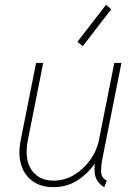

<svg xmlns="http://www.w3.org/2000/svg" viewBox="-20 -775 561 803"><path d="M203.1 7.8Q152.8 7.8 117.9 -16.4Q83 -40.5 68.8 -85Q54.7 -129.4 66.9 -190.4L130.9 -511.7H160.6L97.2 -192.4Q80.6 -109.9 111.6 -64.7Q142.6 -19.5 204.1 -19.5Q250 -19.5 289.8 -43.5Q329.6 -67.4 357.4 -106.2Q385.3 -145 394 -190.4L458 -511.7H487.8L408.2 -111.3Q402.8 -83.5 402.8 -57.4Q402.8 -31.2 426.8 -19.5L416 7.8Q388.2 -8.3 379.4 -35.9Q370.6 -63.5 379.9 -109.4L387.7 -89.8H365.2L390.6 -114.3Q363.8 -64 314.9 -28.1Q266.1 7.8 203.1 7.8ZM326.2 -582 303.7 -600.1 423.8 -755.4 444.8 -735.8Z"/></svg>

Font: Reddit Sans ExtraLight
Style: Italic
Weight: 250
Italic angle: -11.25°
Designer: Stephen Hutchings
Version: Version 1.013